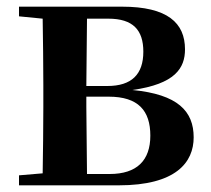

<svg xmlns="http://www.w3.org/2000/svg" viewBox="-20 -556 632 576"><path d="M106 0H336C508 0 561 -69 561 -144C561 -222 514 -273 377 -286C506 -304 535 -352 535 -408C535 -487 483 -536 346 -536H37V-507L108 -500C109 -442 110 -357 110 -301V-235C110 -179 109 -94 108 -36L37 -30V0ZM241 -500H305C379 -500 410 -466 410 -401C410 -333 375 -298 302 -298H239ZM239 -266H306C395 -266 431 -224 431 -149C431 -75 391 -34 309 -34H241L239 -235Z"/></svg>

Font: GenRyuMin2 TW B
Style: Regular
Weight: 700
Version: Version 2.100;PS 2.1;hotconv 16.6.51;makeotf.lib2.5.65220 DE